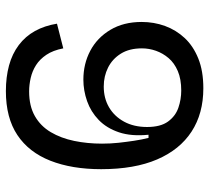

<svg xmlns="http://www.w3.org/2000/svg" viewBox="-50 -664 728 669"><g transform="rotate(90 314.5 -330.0)"><path d="M298 14Q249 14 208.5 3Q168 -8 137.5 -31Q107 -54 88.5 -87.5Q70 -121 63 -164L149 -186Q156 -150 171.5 -127Q187 -104 207.5 -91Q228 -78 252 -72.5Q276 -67 299 -67Q350 -67 385 -87Q420 -107 441 -142.5Q462 -178 471.5 -224Q481 -270 481 -321Q481 -351 478 -378.5Q475 -406 471 -432.5Q467 -459 461 -483H450Q456 -423 441.5 -380Q427 -337 398.5 -309.5Q370 -282 333 -269Q296 -256 258 -256Q203 -256 157.5 -280Q112 -304 84.5 -350Q57 -396 57 -459Q57 -502 71 -540.5Q85 -579 113 -609Q141 -639 184.5 -656.5Q228 -674 288 -674Q376 -674 439 -633Q502 -592 536 -513Q570 -434 570 -318Q570 -216 540.5 -141Q511 -66 451 -26Q391 14 298 14ZM282 -327Q323 -327 354.5 -345.5Q386 -364 404.5 -398Q423 -432 423 -478Q423 -525 404 -551Q385 -577 356 -587Q327 -597 296 -597Q256 -597 228 -585Q200 -573 183 -553Q166 -533 157.5 -509Q149 -485 149 -460Q149 -416 167.5 -386.5Q186 -357 216 -342Q246 -327 282 -327Z"/></g></svg>

Font: Bricolage Grotesque 24pt
Style: Regular
Weight: 400
Designer: Mathieu Triay
Foundry: Atelier Triay
Version: Version 1.001;gftools[0.9.33.dev8+g029e19f]